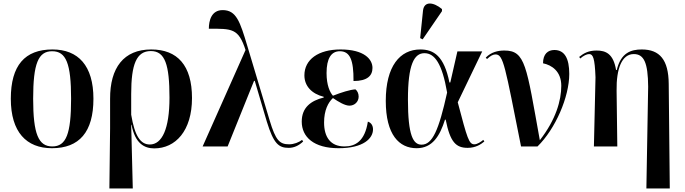

<svg xmlns="http://www.w3.org/2000/svg" viewBox="-20 -826 3863 1083"><path d="M273 10C427 10 507 -81 507 -269C507 -456 421 -547 276 -547C120 -547 41 -457 41 -269C41 -81 129 10 273 10ZM275 0C197 0 167 -70 167 -269C167 -468 196 -537 274 -537C353 -537 381 -468 381 -269C381 -70 353 0 275 0Z M597 237H729L720 -122H722C742 -17 794 11 850 11C970 11 1063 -88 1063 -273C1063 -457 981 -547 833 -547C678 -547 600 -444 601 -268V-103ZM825 -11C773 -11 740 -58 720 -179V-296C720 -464 750 -538 831 -538C911 -538 936 -461 936 -275C936 -99 894 -11 825 -11Z M1123 0H1264L1413 -370H1417L1485 -140C1524 -13 1553 8 1609 8C1636 8 1664 -3 1690 -28L1684 -37C1666 -23 1638 -12 1611 -12C1557 -12 1535 -34 1501 -147L1375 -567C1334 -704 1313 -769 1236 -769C1172 -769 1158 -709 1158 -664C1289 -664 1325 -667 1365 -544Z M1890 10C2031 10 2084 -46 2084 -96C2084 -115 2076 -133 2055 -140C2038 -30 1985 0 1923 0C1844 0 1808 -53 1808 -135C1808 -204 1831 -248 1858 -273C1890 -251 1926 -230 1951 -230C1980 -230 2003 -252 2003 -281C2003 -300 1995 -314 1985 -322C1954 -320 1906 -305 1858 -286C1841 -305 1822 -345 1822 -414C1822 -496 1848 -537 1897 -537C1954 -537 1975 -488 1974 -369C2052 -369 2081 -399 2081 -443C2081 -492 2034 -547 1901 -547C1775 -547 1697 -490 1697 -401C1697 -341 1738 -297 1806 -280V-276C1734 -258 1682 -220 1682 -140C1682 -54 1749 10 1890 10Z M2364 -604 2473 -763V-775C2425 -815 2372 -821 2366 -766L2350 -611ZM2330 10C2419 10 2461 -59 2490 -151H2494C2519 -24 2552 8 2618 8C2663 8 2693 -12 2712 -28L2706 -37C2693 -26 2672 -12 2656 -12C2625 -12 2616 -44 2562 -249L2700 -536H2560L2520 -361H2515C2485 -510 2427 -547 2351 -547C2236 -547 2156 -453 2156 -257C2156 -65 2232 10 2330 10ZM2358 -10C2311 -10 2281 -60 2281 -265C2281 -462 2316 -526 2374 -526C2432 -526 2474 -467 2502 -304C2455 -91 2419 -10 2358 -10Z M2919 0H3012C3113 -99 3191 -279 3191 -409C3191 -496 3165 -544 3107 -544C3071 -544 3043 -522 3043 -469C3092 -459 3146 -424 3146 -342C3146 -260 3116 -152 3025 -35C2949 -456 2944 -541 2825 -541C2788 -541 2750 -532 2720 -501L2727 -493C2747 -512 2762 -519 2775 -519C2820 -519 2828 -456 2919 0Z M3626 237H3758L3752 -353C3751 -489 3701 -547 3600 -547C3540 -547 3482 -529 3459 -431H3455C3440 -523 3397 -541 3345 -541C3298 -541 3272 -525 3247 -505L3253 -496C3271 -512 3290 -521 3303 -521C3325 -521 3335 -499 3339 -390L3330 0H3462L3458 -314C3456 -440 3488 -521 3555 -521C3613 -521 3635 -471 3636 -337Z"/></svg>

Font: Noto Serif Display SemiCondensed SemiBold
Style: Regular
Weight: 600
Width: 4
Designer: Monotype Design Team
Foundry: Monotype Imaging Inc.
Version: Version 2.009